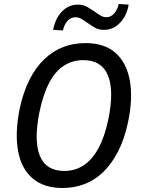

<svg xmlns="http://www.w3.org/2000/svg" viewBox="-20 -929 702 958"><path d="M292 9Q198 9 142 -39.5Q86 -88 70 -176.5Q54 -265 78 -386Q96 -470 127.5 -532Q159 -594 202 -634.5Q245 -675 296 -694.5Q347 -714 406 -714Q501 -714 556 -665.5Q611 -617 627.5 -528.5Q644 -440 619 -320Q601 -235 569 -173Q537 -111 495 -70.5Q453 -30 401.5 -10.5Q350 9 292 9ZM301 -76Q354 -76 396.5 -103.5Q439 -131 470.5 -188Q502 -245 521 -335Q550 -479 518 -554Q486 -629 396 -629Q343 -629 300 -602Q257 -575 226.5 -518Q196 -461 177 -371Q148 -226 179 -151Q210 -76 301 -76ZM294 -777 245 -780Q252 -817 269 -845.5Q286 -874 311.5 -890Q337 -906 368 -906Q395 -906 415 -894.5Q435 -883 452 -871Q467 -860 481.5 -851.5Q496 -843 511 -843Q533 -843 549.5 -861.5Q566 -880 572 -909L622 -906Q613 -851 579 -815.5Q545 -780 499 -780Q472 -780 452.5 -791.5Q433 -803 415 -816Q400 -826 386.5 -834.5Q373 -843 356 -843Q334 -843 317.5 -825.5Q301 -808 294 -777Z"/></svg>

Font: Nunito Sans 10pt Condensed SemiBold
Style: Italic
Weight: 600
Width: 3
Italic angle: -9°
Designer: Vernon Adams
Foundry: Vernon Adams
Version: Version 3.101;gftools[0.9.27]